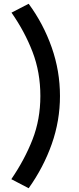

<svg xmlns="http://www.w3.org/2000/svg" viewBox="-20 -837 418 1018"><path d="M132 161 40 113Q111 9 152.5 -97.5Q194 -204 194 -328Q194 -454 152.5 -562Q111 -670 41 -770L132 -817Q210 -711 254 -586Q298 -461 298 -328Q298 -197 254.5 -73.5Q211 50 132 161Z"/></svg>

Font: Zen Kaku Gothic Antique
Style: Bold
Weight: 700
Designer: Yoshimichi Ohira
Foundry: Positype
Version: Version 1.001